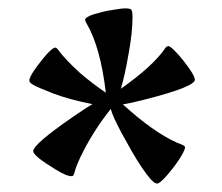

<svg xmlns="http://www.w3.org/2000/svg" viewBox="-20 -725 528 457"><path d="M443.8 -535.2Q443.8 -518.6 327.6 -488.8Q293.9 -480 272.5 -476.6Q343.3 -411.6 401.4 -385.3Q420.4 -378.9 420.4 -374.8Q420.4 -370.6 416.5 -362.8Q412.6 -355 406.2 -345.2Q399.9 -335.4 392.1 -325.4Q384.3 -315.4 377 -307.1Q360.4 -288.1 354 -288.1Q347.7 -288.1 337.9 -299.3Q328.1 -310.5 316.4 -328.1Q304.7 -345.7 292.5 -366.9Q280.3 -388.2 269.5 -408.2Q246.6 -451.2 243.7 -465.8Q200.7 -412.1 170.9 -350.1Q161.1 -329.1 158.2 -317.6Q155.3 -306.2 151.9 -305.7Q139.2 -304.7 111.3 -322.3Q59.1 -354 59.1 -365.2Q59.1 -381.8 154.3 -447.3Q187.5 -470.2 200.2 -477.1Q143.6 -488.3 106.4 -502.7Q69.3 -517.1 59.6 -522.7Q49.8 -528.3 49.8 -533.2Q49.8 -542.5 67.9 -566.9Q101.6 -611.8 111.8 -611.8Q114.7 -611.8 120.8 -603.3Q127 -594.7 140.6 -580.3Q154.3 -565.9 169.9 -551.8Q198.7 -526.9 231.9 -504.4Q219.2 -612.8 186 -669.4Q182.6 -675.3 182.6 -678.2Q182.6 -681.2 188.7 -684.8Q194.8 -688.5 204.3 -691.4Q213.9 -694.3 225.1 -697Q236.3 -699.7 247.1 -701.2Q269.5 -705.1 276.6 -705.1Q283.7 -705.1 287.6 -704.3Q291.5 -703.6 293 -701.2Q295.4 -698.2 295.4 -682.1Q295.4 -666 293 -643.3Q290.5 -620.6 286.1 -597.2Q276.9 -543.5 267.6 -513.7Q345.2 -568.4 374 -611.3Q377 -615.2 380.9 -615.2Q384.8 -615.2 395.5 -604.5Q406.2 -593.8 417 -580.1Q443.8 -545.9 443.8 -535.2Z"/></svg>

Font: Fondamento
Style: Regular
Weight: 400
Version: Version 1.000